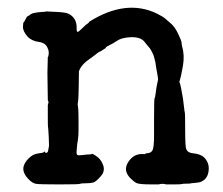

<svg xmlns="http://www.w3.org/2000/svg" viewBox="-20 -463 587 506"><path d="M106 -186 108 -194 106 -199Q106 -199 105 -270V-272L106 -313Q107 -312 107 -314Q110 -323 107 -333L106 -335Q101 -350 82.5 -352.5Q64 -355 53 -366Q40 -381 40.5 -392.5Q41 -404 42.5 -404.5Q44 -405 47.5 -412.5Q51 -420 52.5 -420Q54 -420 59 -424Q64 -428 71 -429Q78 -430 79.5 -430.5Q81 -431 90.5 -431.5Q100 -432 100 -432V-433L120 -432Q152 -431 160 -427Q183 -416 182 -388Q182 -379 184.5 -379Q187 -379 193.5 -385.5Q200 -392 202.5 -394Q205 -396 205 -396.5Q205 -397 210.5 -400.5Q216 -404 214 -405Q312 -467 394 -427Q410 -419 416 -413.5Q422 -408 431 -400.5Q440 -393 449 -375Q458 -357 458.5 -350.5Q459 -344 460 -340Q467 -317 462 -289Q457 -261 454.5 -253.5Q452 -246 453 -245.5Q454 -245 454 -244.5Q454 -244 455.5 -238.5Q457 -233 459 -221Q461 -209 462 -204.5Q463 -200 463 -197Q463 -194 464 -188.5Q465 -183 465.5 -176.5Q466 -170 467 -167Q468 -164 468 -119.5Q468 -75 471 -70Q475 -60 489 -59Q509 -57 518 -48Q534 -32 529 -8Q525 11 507 17Q505 18 493.5 19Q482 20 481.5 20.5Q481 21 471.5 21Q462 21 459.5 22Q457 23 438 23H418Q409 20 398 23H380Q347 23 340 19.5Q333 16 325 8Q303 -13 318 -36Q332 -58 356 -57Q363 -57 364 -57L363 -58L365 -59Q378 -59 382 -67Q386 -75 386 -106.5Q386 -138 386 -152Q386 -203 387.5 -204.5Q389 -206 390.5 -219Q392 -232 394 -241Q396 -250 396.5 -253Q397 -256 394 -271.5Q391 -287 390.5 -292.5Q390 -298 388 -305Q386 -312 385.5 -314.5Q385 -317 383.5 -320Q382 -323 379 -329Q376 -335 370.5 -341Q365 -347 363 -350Q351 -369 314 -364Q298 -362 288.5 -355.5Q279 -349 269.5 -344.5Q260 -340 258 -337H259Q262 -338 258 -336L244 -327L245 -328Q240 -326 234 -321Q228 -316 218 -309Q194 -293 188 -275Q188 -273 187.5 -237Q187 -201 185.5 -194.5Q184 -188 185.5 -181.5Q187 -175 187 -142Q187 -109 186.5 -105.5Q186 -102 185.5 -96Q185 -90 184.5 -89.5Q184 -89 183.5 -83Q183 -77 182 -66.5Q181 -56 184 -54.5Q187 -53 198 -54.5Q209 -56 215 -56Q221 -56 222 -57.5Q223 -59 234 -51.5Q245 -44 250 -32Q259 -14 246 1Q233 16 226 18Q219 20 206.5 20Q194 20 191 21.5Q188 23 136.5 23Q85 23 75 21.5Q65 20 54 8Q28 -19 56 -46Q67 -57 80 -58.5Q93 -60 95.5 -62Q98 -64 98.5 -64Q99 -64 99 -62Q99 -60 101 -60Q106 -60 107 -66.5Q108 -73 108 -73Q110 -74 108.5 -101.5Q107 -129 106.5 -129Q106 -129 106 -157.5Q106 -186 106 -186Z"/></svg>

Font: Jackwrite
Style: Regular
Weight: 400
Version: Version 1.0d1e1